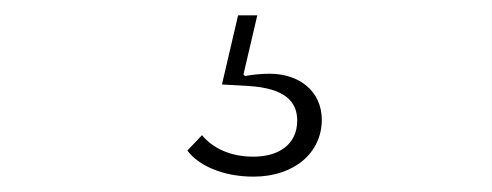

<svg xmlns="http://www.w3.org/2000/svg" viewBox="-20 -27 640 250"><path d="M310 203C363 203 399 172 399 129C399 92 370 69 331 69C322 69 309 70 299 72L297 70L315 -7H290L269 83L304 85C352 88 367 106 367 130C367 161 343 177 310 177C280 177 257 166 243 149L224 169C237 187 268 203 310 203Z"/></svg>

Font: IBM Plex Arabic ExtraLight
Style: Regular
Weight: 200
Designer: Mike Abbink, Paul van der Laan, Pieter van Rosmalen, Wael Morcos, Khajak Apelian
Foundry: Bold Monday
Version: Version 1.0